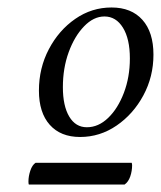

<svg xmlns="http://www.w3.org/2000/svg" viewBox="-20 -757 430 513"><path d="M194 -391Q142 -391 113 -423.5Q84 -456 84 -515Q84 -575 110.5 -625.5Q137 -676 181 -706.5Q225 -737 278 -737Q331 -737 360.5 -704Q390 -671 390 -611Q390 -552 363 -502Q336 -452 291.5 -421.5Q247 -391 194 -391ZM212 -417Q243 -417 269 -442Q295 -467 311 -509Q327 -551 327 -601Q327 -653 308.5 -683Q290 -713 259 -713Q230 -713 204.5 -686.5Q179 -660 163.5 -617.5Q148 -575 148 -524Q148 -474 165 -445.5Q182 -417 212 -417ZM313 -264H57Q56 -266 56 -272Q56 -286 61 -301Q66 -316 75 -322H332Q332 -321 332.5 -319.5Q333 -318 333 -316Q333 -300 328 -285.5Q323 -271 313 -264Z"/></svg>

Font: Petrona Light
Style: Italic
Weight: 300
Italic angle: -9°
Designer: Ringo R. Seeber
Foundry: Ringo R. Seeber
Version: Version 2.001; ttfautohint (v1.8.3)